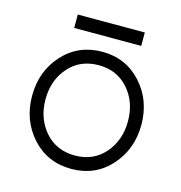

<svg xmlns="http://www.w3.org/2000/svg" viewBox="-99 -729 782 830"><g transform="rotate(15 292.0 -314.0)"><path d="M148 -580H448V-640H148ZM293 -452Q375 -452 426 -394Q477 -336 477 -250Q477 -165 426 -106Q375 -48 293 -48Q210 -48 159 -106Q108 -165 108 -250Q108 -336 159 -394Q210 -452 293 -452ZM293 -512Q186 -512 117 -436Q48 -360 48 -250Q48 -141 117 -64Q186 12 293 12Q399 12 468 -64Q537 -141 537 -250Q537 -360 468 -436Q399 -512 293 -512Z"/></g></svg>

Font: Unageo Variable
Style: Regular
Weight: 300
Designer: Richard Sepsi
Foundry: Richard Sepsi
Version: Version 2.200